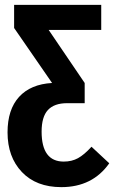

<svg xmlns="http://www.w3.org/2000/svg" viewBox="-20 -550 469 789"><path d="M429 121Q360 219 232 219Q129 219 70 157Q11 95 11 -6Q11 -100 58.5 -152Q106 -204 194 -209L38 -435V-530H396V-427H180L328 -209V-126H256Q203 -126 177 -98Q151 -70 151 -9Q151 114 242 114Q275 114 300.5 100Q326 86 356 53Z"/></svg>

Font: Fira Sans Compressed SemiBold
Style: Regular
Weight: 600
Width: 1
Designer: bBox Type GmbH & Carrois Corporate GbR & Edenspiekermann AG
Foundry: bBox Type GmbH & Carrois Corporate GbR & Edenspiekermann AG
Version: Version 4.301